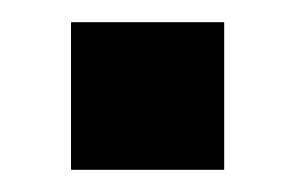

<svg xmlns="http://www.w3.org/2000/svg" viewBox="-20 -460 274 173"><path d="M182 -307V-440H44V-307Z"/></svg>

Font: Morrison SemiBold
Style: Regular
Weight: 600
Designer: Pablo Impallari, Rodrigo Fuenzalida (Modified by Dan O. Williams)
Version: Version 0.030; ttfautohint (v1.8.1)